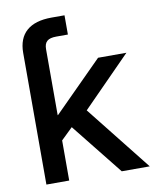

<svg xmlns="http://www.w3.org/2000/svg" viewBox="-82 -791 690 854"><g transform="rotate(-10 262.5 -364.0)"><path d="M58.1 -594.7V0H161.1V-181.2L213.4 -231.9L398.4 0H524.9L292 -293.9L510.3 -515.6H382.3L162.6 -295.4H161.1V-592.8C161.1 -626.5 176.8 -640.6 215.8 -640.6H268.1V-727.5H209C110.4 -727.5 58.1 -682.1 58.1 -594.7Z"/></g></svg>

Font: Inteeer Medium
Style: Regular
Weight: 500
Designer: Rasmus Andersson
Foundry: rsms
Version: Version 4.001;Glyphs 3.4 (3402)